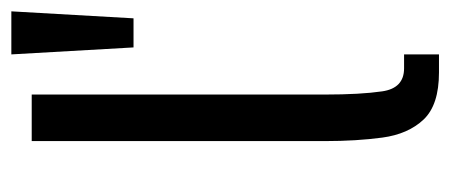

<svg xmlns="http://www.w3.org/2000/svg" viewBox="-242 -532 775 330"><g transform="rotate(-90 145.0 -367.5)"><path d="M192 -60H216V0H185Q129 0 104 -26.5Q79 -53 73 -97.5Q67 -142 67 -196V-700H147V-196Q147 -135 152.5 -97.5Q158 -60 192 -60ZM216 -735H290L278 -525H228Z"/></g></svg>

Font: Epunda Sans
Style: Regular
Weight: 400
Designer: Simon Atzbach
Foundry: typofactur
Version: Version 2.204; ttfautohint (v1.8.4.7-5d5b)